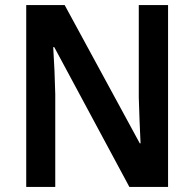

<svg xmlns="http://www.w3.org/2000/svg" viewBox="-20 -734 763 754"><path d="M640 0H488L193 -549H189Q192 -503 194 -455.5Q196 -408 197 -364V0H83V-714H234L529 -171H532Q530 -214 528 -261.5Q526 -309 525 -351V-714H640Z"/></svg>

Font: Noto Sans Arabic UI SmCn SmBd
Style: Regular
Weight: 600
Width: 4
Designer: Monotype Design Team, Nadine Chahine and Nizar Qandah
Foundry: Monotype Imaging Inc.
Version: Version 2.010; ttfautohint (v1.8.4.7-5d5b)